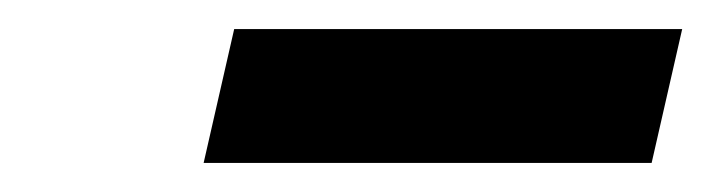

<svg xmlns="http://www.w3.org/2000/svg" viewBox="-20 -347 489 132"><path d="M141 -327H449L428 -235H120Z"/></svg>

Font: Panefresco 600wt
Style: Italic
Weight: 600
Foundry: Campivisivi & Chank Co
Version: Version 1.000